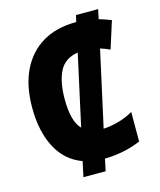

<svg xmlns="http://www.w3.org/2000/svg" viewBox="-122 -848 845 1011"><g transform="rotate(-15 300.0 -342.5)"><path d="M206 75 224 -8Q133 -41 86.5 -130Q40 -219 40 -348Q40 -467 81 -551Q122 -635 197.5 -679.5Q273 -724 378 -724Q380 -724 381 -724L389 -760H510L499 -708Q531 -699 565 -685L518 -537Q493 -549 466 -557L375 -144Q413 -146 457.5 -158Q502 -170 538 -192V-31Q493 -11 442 -1Q391 9 341 10L327 75ZM217 -347Q217 -226 262 -180L347 -567Q274 -555 245.5 -497.5Q217 -440 217 -347Z"/></g></svg>

Font: Noto Sans Mono Black
Style: Regular
Weight: 900
Designer: Monotype Design Team
Foundry: Monotype Imaging Inc.
Version: Version 2.014